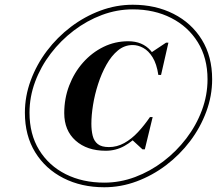

<svg xmlns="http://www.w3.org/2000/svg" viewBox="-20 -780 915 810"><path d="M420 10Q323.5 10 247.8 -28.5Q172 -67 128.5 -137.5Q85 -208 85 -304.5Q85 -374.5 109.8 -441.2Q134.5 -508 178 -565.5Q221.5 -623 279.2 -666.8Q337 -710.5 403.5 -735.2Q470 -760 540 -760Q636.5 -760 712.2 -721.5Q788 -683 831.5 -612.5Q875 -542 875 -445.5Q875 -375.5 850.2 -308.8Q825.5 -242 782 -184.5Q738.5 -127 680.8 -83.2Q623 -39.5 556.5 -14.8Q490 10 420 10ZM581 -150 537 -190.5Q551 -202 565.2 -216.5Q579.5 -231 593 -250L612.5 -286H624L591 -150ZM426 -144Q347 -144 299 -186.8Q251 -229.5 251 -303Q251 -364.5 272 -419.2Q293 -474 330.2 -516Q367.5 -558 416.2 -582Q465 -606 521 -606Q580.5 -606 615.2 -567Q650 -528 654.5 -464H648Q641 -510.5 623.8 -538.2Q606.5 -566 584.2 -578Q562 -590 540 -590Q505 -590 477.5 -567.2Q450 -544.5 429 -507Q408 -469.5 393.8 -425.2Q379.5 -381 372.5 -337.2Q365.5 -293.5 365.5 -258Q365.5 -230 371 -207.5Q376.5 -185 392.5 -172.2Q408.5 -159.5 439.5 -159.5Q473.5 -159.5 504.2 -176.5Q535 -193.5 562 -222.5Q589 -251.5 612.5 -286H619Q598.5 -249.5 569.8 -217Q541 -184.5 504.8 -164.2Q468.5 -144 426 -144ZM420 -9.5Q486.5 -9.5 550 -33.2Q613.5 -57 668.8 -99Q724 -141 766 -196Q808 -251 831.8 -314.8Q855.5 -378.5 855.5 -445.5Q855.5 -535.5 814.5 -601.8Q773.5 -668 702.2 -704.2Q631 -740.5 540 -740.5Q473.5 -740.5 410 -716.8Q346.5 -693 291.2 -651Q236 -609 194 -554Q152 -499 128.2 -435.2Q104.5 -371.5 104.5 -304.5Q104.5 -213.5 145.2 -147.2Q186 -81 257.2 -45.2Q328.5 -9.5 420 -9.5ZM648 -464 644.5 -499.5Q639 -517.5 632.5 -531Q626 -544.5 616 -557L680.5 -600H690.5L659.5 -464Z"/></svg>

Font: Bodoni Moda 11pt ExtraBold
Style: Italic
Weight: 800
Italic angle: -13°
Version: Version 2.004